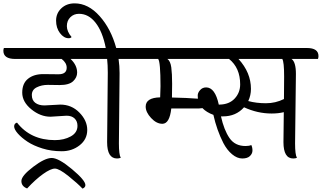

<svg xmlns="http://www.w3.org/2000/svg" viewBox="-66 -936 1911 1140"><path d="M441 163Q441 177 424 184Q395 153 340 109Q285 65 260 65Q235 65 190 97Q145 129 95 183Q61 170 61 139Q61 108 130.5 55Q200 2 241 2Q282 2 361.5 68.5Q441 135 441 163ZM329 -249 234 -243Q174 -243 120 -287Q66 -331 66 -386Q66 -441 100.5 -468.5Q135 -496 190.5 -496Q246 -496 281 -495Q330 -495 330 -534Q330 -563 300 -586H24Q-46 -586 -46 -635Q-46 -642 -43 -651H461Q530 -651 530 -603Q530 -590 527 -586H353Q392 -549 392 -505Q392 -476 368 -453.5Q344 -431 288 -431L218 -432Q181 -432 152 -417.5Q123 -403 123 -372Q123 -341 143.5 -325.5Q164 -310 198 -310L292 -315Q359 -315 405.5 -267.5Q452 -220 452 -164.5Q452 -109 407 -73.5Q362 -38 300.5 -38Q239 -38 186 -54.5Q133 -71 97.5 -94.5Q62 -118 40 -143Q18 -168 18 -185.5Q18 -203 35 -208Q116 -104 260 -104Q314 -104 354 -126Q394 -148 394 -189Q394 -216 377 -232.5Q360 -249 329 -249Z M570 -92 574 -504Q574 -551 570 -586H493Q424 -586 424 -635Q424 -645 426 -651H562Q543 -748 501.5 -801Q460 -854 403 -854Q372 -854 351.5 -833.5Q331 -813 331 -781Q331 -749 359 -716Q353 -709 342 -709Q313 -709 290 -739.5Q267 -770 267 -813.5Q267 -857 298 -886.5Q329 -916 377 -916Q458 -916 525.5 -840.5Q593 -765 624 -651H709Q742 -651 760.5 -638.5Q779 -626 779 -609Q779 -592 775 -586H638Q644 -544 644 -502L640 -85Q640 -17 651 1Q640 5 629 5Q570 5 570 -92Z M1424 -408Q1424 -370 1408 -336Q1456 -323 1513 -323Q1570 -323 1620 -348Q1621 -395 1621 -482Q1621 -569 1610 -586H1350Q1424 -505 1424 -408ZM1360 -435Q1360 -533 1294 -586H928Q946 -573 951 -536Q956 -499 956 -438Q956 -377 955 -357Q1047 -355 1109 -350Q1108 -354 1108 -369.5Q1108 -385 1122 -401Q1136 -417 1158 -417Q1211 -417 1233 -315H1238Q1295 -316 1327.5 -351Q1360 -386 1360 -435ZM1691 -497 1686 -85Q1686 -17 1697 1Q1688 5 1675 5Q1617 5 1617 -92Q1617 -148 1619 -270Q1587 -262 1547 -262Q1463 -262 1383 -299Q1335 -245 1258 -245H1246Q1264 -164 1296.5 -116.5Q1329 -69 1392 -69Q1414 -69 1426 -75Q1433 -61 1433 -42.5Q1433 -24 1418 -9.5Q1403 5 1372.5 5Q1342 5 1312 -20Q1282 -45 1260 -87Q1221 -164 1201 -254Q1160 -269 1136 -294Q1124 -292 1115 -292H951Q941 -201 898 -201Q863 -201 831 -235.5Q799 -270 799 -303Q799 -356 885 -358Q887 -402 887 -424Q887 -570 873 -586H765Q696 -586 696 -635Q696 -645 698 -651H1756Q1825 -651 1825 -603Q1825 -595 1822 -586H1665Q1691 -568 1691 -497Z"/></svg>

Font: Laila
Style: Regular
Weight: 400
Designer: Hitesh Malaviya
Foundry: Indian Type Foundry
Version: Version 1.302;PS 1.0;hotconv 1.0.78;makeotf.lib2.5.61930; tt